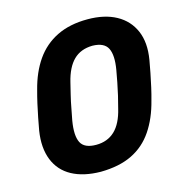

<svg xmlns="http://www.w3.org/2000/svg" viewBox="-106 -809 880 917"><g transform="rotate(-15 333.5 -350.0)"><path d="M281 10Q196 9 139 -22Q82 -53 58 -113Q34 -173 47 -256Q52 -284 58.5 -317.5Q65 -351 72.5 -384Q80 -417 88 -446Q109 -529 150 -588Q191 -647 255 -678.5Q319 -710 407 -710Q491 -710 548.5 -678.5Q606 -647 631.5 -588Q657 -529 643 -446Q638 -417 631.5 -384Q625 -351 617.5 -317.5Q610 -284 602 -256Q581 -173 540.5 -113Q500 -53 436.5 -22Q373 9 281 10ZM293 -120Q349 -120 385.5 -154.5Q422 -189 439 -261Q447 -290 454 -320.5Q461 -351 467 -381.5Q473 -412 478 -441Q490 -511 472.5 -546Q455 -581 397 -582Q339 -581 303.5 -546Q268 -511 251 -441Q244 -412 236.5 -381.5Q229 -351 223.5 -320.5Q218 -290 212 -261Q200 -189 217.5 -154.5Q235 -120 293 -120Z"/></g></svg>

Font: Rubik SemiBold
Style: Italic
Weight: 600
Italic angle: -12°
Designer: Hubert and Fischer
Foundry: Hubert and Fischer
Version: Version 2.300;gftools[0.9.30]